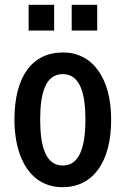

<svg xmlns="http://www.w3.org/2000/svg" viewBox="-20 -768 522 798"><path d="M99 -641H205V-748H99ZM278 -641H384V-748H278ZM240 10C366 10 442 -93 442 -271C442 -443 365 -550 242 -550C113 -550 40 -449 40 -271C40 -108 109 10 240 10ZM241 -80C170 -80 147 -159 147 -271C147 -381 169 -460 241 -460C312 -460 335 -382 335 -271C335 -143 304 -80 241 -80Z"/></svg>

Font: Kathrein 67 Medium Condensed
Style: Regular
Weight: 500
Width: 3
Designer: Lazydogs Typefoundry, based on Open Sans by Ascender Corporation
Foundry: Lazydogs Typefoundry
Version: Version 1.003;PS 001.003;hotconv 1.0.88;makeotf.lib2.5.64775